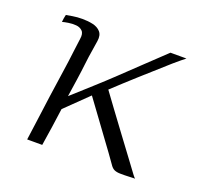

<svg xmlns="http://www.w3.org/2000/svg" viewBox="-81 -495 615 587"><g transform="rotate(20 226.5 -201.5)"><path d="M61 0Q65 -27 70 -66Q75 -105 81 -148Q87 -191 93 -231Q99 -271 102.5 -301.5Q106 -332 108 -344Q111 -362 103 -370Q95 -378 82.5 -379Q70 -380 57.5 -378Q45 -376 38 -374Q38 -374 38.5 -378Q39 -382 39.5 -386Q40 -390 41 -393.5Q42 -397 42 -398Q48 -399 62.5 -401.5Q77 -404 94.5 -404Q112 -404 128 -400.5Q144 -397 153.5 -386.5Q163 -376 160 -356Q154 -319 151.5 -301.5Q149 -284 148 -273.5Q147 -263 145.5 -253Q144 -243 141.5 -224Q139 -205 133 -167Q141 -174 158 -189.5Q175 -205 199.5 -227Q224 -249 253 -276.5Q282 -304 315 -335.5Q348 -367 382 -399Q384 -399 390 -399Q396 -399 402.5 -399Q409 -399 415 -399Q421 -399 426.5 -399Q432 -399 434 -399Q429 -395 418.5 -386.5Q408 -378 399 -370Q355 -331 315 -295Q275 -259 242 -228Q256 -209 279 -177.5Q302 -146 327.5 -112Q353 -78 374 -49.5Q395 -21 404 -9Q406 -6 409 -3Q412 0 412 0Q411 0 406 0Q401 0 394 0.5Q387 1 379 1Q371 1 365 1Q353 1 345 -2.5Q337 -6 330 -17Q309 -47 287 -76.5Q265 -106 243.5 -136Q222 -166 201 -194L128 -123Q124 -92 119.5 -62Q115 -32 110 0Q108 0 103.5 0Q99 0 92.5 0Q86 0 79 0Q72 0 67.5 0Q63 0 61 0Z"/></g></svg>

Font: Genos Thin Light
Style: Italic
Weight: 300
Italic angle: -8°
Version: Version 1.010